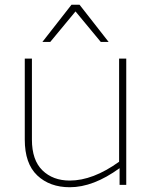

<svg xmlns="http://www.w3.org/2000/svg" viewBox="-20 -776 639 806"><path d="M510 0H482V-70Q372 10 273 10Q189 10 136.5 -39.5Q84 -89 84 -190V-530H114V-190Q114 -104 158 -61Q202 -18 273 -18Q370 -18 480 -97V-530H510ZM280 -756H314L436 -600H403L297 -728L191 -600H158Z"/></svg>

Font: Roundo ExtraLight
Style: Regular
Weight: 250
Designer: Namrata Goyal (Gurmukhi), Shiva Nallaperumal (Latin)
Foundry: Indian Type Foundry
Version: Version 1.000;PS 1.0;hotconv 1.0.88;makeotf.lib2.5.647800